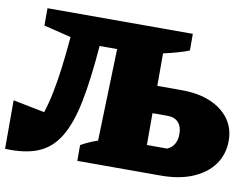

<svg xmlns="http://www.w3.org/2000/svg" viewBox="-73 -765 1142 873"><g transform="rotate(10 497.5 -328.0)"><path d="M0 3V-221L146 -192Q160 -234 171 -288.5Q182 -343 189.5 -402.5Q197 -462 202 -517L205 -549L79 -580V-660H750V-583Q704 -565 632 -549V-399H745Q821 -399 877 -375.5Q933 -352 964 -309.5Q995 -267 995 -210Q995 -146 961 -99Q927 -52 865 -26Q803 0 717 0H333V-73Q370 -94 410 -107L423 -532H342Q330 -377 309 -272Q288 -167 250.5 -105Q213 -43 152.5 -18Q92 7 0 3ZM632 -126H726Q749 -137 759 -156Q769 -175 769 -200Q769 -235 751.5 -254Q734 -273 702 -273H632Z"/></g></svg>

Font: Piazzolla SC Black
Style: Regular
Weight: 900
Designer: Juan Pablo del Peral
Foundry: Huerta Tipografica
Version: Version 1.330